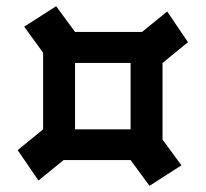

<svg xmlns="http://www.w3.org/2000/svg" viewBox="-20 -666 663 619"><path d="M222 -463V-563H438L504 -463ZM104 -84 37 -182 119 -249 185 -150ZM185 -150 119 -249H401V-150ZM119 -249V-496L222 -563V-249ZM119 -496 58 -580 161 -646 222 -563ZM462 -67 401 -150 504 -216 565 -133ZM401 -150V-463H504V-216ZM504 -463 438 -563 519 -629 586 -530Z"/></svg>

Font: Foldit Medium
Style: Regular
Weight: 500
Version: Version 1.003